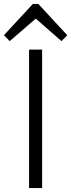

<svg xmlns="http://www.w3.org/2000/svg" viewBox="-58 -951 360 971"><path d="M155 -700V0H89V-700ZM-38 -773 108 -931H136L282 -773L253 -743L109 -869H137L-9 -743Z"/></svg>

Font: Pathway Extreme 8pt Thin 12pt ExtraLight
Style: Regular
Weight: 250
Version: Version 1.001;gftools[0.9.26]